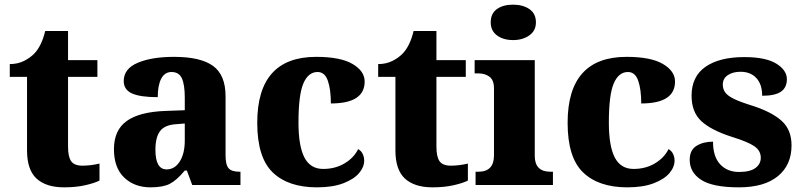

<svg xmlns="http://www.w3.org/2000/svg" viewBox="-20 -794 3449 824"><path d="M96 -149V-464H22V-519Q56 -519 83 -532.5Q110 -546 128 -565Q159 -598 174 -661H272V-536H398V-464H272V-165Q272 -121 285.5 -102Q299 -83 334 -83Q369 -83 407 -92V-19Q385 -8 345.5 1Q306 10 255 10Q178 10 137 -27.5Q96 -65 96 -149Z M469 -154Q469 -235 523.5 -274.5Q578 -314 691 -318L773 -321V-375Q773 -431 760.5 -458Q748 -485 716 -485Q687 -485 672 -456.5Q657 -428 657 -377Q582 -377 546.5 -393Q511 -409 511 -446Q511 -499 571 -524.5Q631 -550 727 -550Q841 -550 894.5 -511Q948 -472 948 -381V-128Q948 -87 961 -72Q974 -57 1008 -57H1012V0H805L782 -62H773Q738 -20 708.5 -5Q679 10 626 10Q557 10 513 -32Q469 -74 469 -154ZM773 -191V-264L736 -261Q687 -258 667 -231.5Q647 -205 647 -151Q647 -67 695 -67Q730 -67 751.5 -101Q773 -135 773 -191Z M1084 -267Q1084 -550 1337 -550Q1441 -550 1493 -519.5Q1545 -489 1545 -444Q1545 -350 1400 -350Q1400 -410 1387 -447.5Q1374 -485 1343 -485Q1303 -485 1282 -436Q1261 -387 1261 -268Q1261 -167 1286.5 -118Q1312 -69 1367 -69Q1419 -69 1459 -93Q1499 -117 1517 -154Q1530 -147 1536.5 -133.5Q1543 -120 1543 -105Q1543 -77 1521 -51Q1499 -25 1453.5 -7.5Q1408 10 1340 10Q1217 10 1150.5 -54Q1084 -118 1084 -267Z M1677 -149V-464H1603V-519Q1637 -519 1664 -532.5Q1691 -546 1709 -565Q1740 -598 1755 -661H1853V-536H1979V-464H1853V-165Q1853 -121 1866.5 -102Q1880 -83 1915 -83Q1950 -83 1988 -92V-19Q1966 -8 1926.5 1Q1887 10 1836 10Q1759 10 1718 -27.5Q1677 -65 1677 -149Z M2086 -698Q2086 -736 2112.5 -755Q2139 -774 2182 -774Q2224 -774 2252 -755Q2280 -736 2280 -698Q2280 -662 2251.5 -642Q2223 -622 2182 -622Q2140 -622 2113 -642Q2086 -662 2086 -698ZM2021 -57H2033Q2100 -57 2100 -127V-415Q2100 -450 2081 -464.5Q2062 -479 2033 -479H2017V-536H2275V-125Q2275 -57 2342 -57H2353V0H2021Z M2416 -267Q2416 -550 2669 -550Q2773 -550 2825 -519.5Q2877 -489 2877 -444Q2877 -350 2732 -350Q2732 -410 2719 -447.5Q2706 -485 2675 -485Q2635 -485 2614 -436Q2593 -387 2593 -268Q2593 -167 2618.5 -118Q2644 -69 2699 -69Q2751 -69 2791 -93Q2831 -117 2849 -154Q2862 -147 2868.5 -133.5Q2875 -120 2875 -105Q2875 -77 2853 -51Q2831 -25 2785.5 -7.5Q2740 10 2672 10Q2549 10 2482.5 -54Q2416 -118 2416 -267Z M2940 -108Q2940 -150 2969 -168Q2998 -186 3040 -186Q3040 -122 3070.5 -89Q3101 -56 3152 -56Q3199 -56 3222 -73Q3245 -90 3245 -117Q3245 -147 3218 -166Q3191 -185 3123 -206Q3032 -235 2990 -274Q2948 -313 2948 -383Q2948 -466 3008 -507.5Q3068 -549 3174 -549Q3266 -549 3311.5 -521Q3357 -493 3357 -454Q3357 -418 3331.5 -400.5Q3306 -383 3251 -383Q3251 -432 3226 -459Q3201 -486 3158 -486Q3125 -486 3103.5 -471.5Q3082 -457 3082 -431Q3082 -411 3093 -396.5Q3104 -382 3131 -369Q3158 -356 3210 -340Q3293 -313 3335 -275Q3377 -237 3377 -170Q3377 -86 3318.5 -38Q3260 10 3151 10Q3039 10 2989.5 -22Q2940 -54 2940 -108Z"/></svg>

Font: Noto Serif ExtraBold
Style: Regular
Weight: 800
Designer: Monotype Design Team
Foundry: Monotype Imaging Inc.
Version: Version 1.001